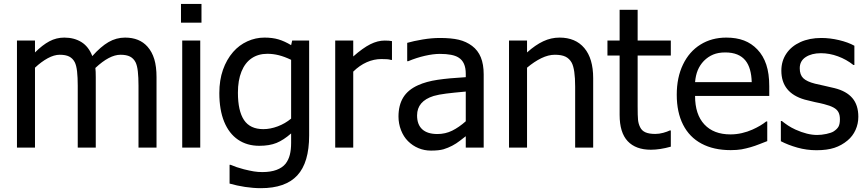

<svg xmlns="http://www.w3.org/2000/svg" viewBox="-20 -752 4411 978"><path d="M685.5 0V-315.4Q685.5 -357.9 682.1 -388.2Q678.7 -418.5 670.4 -435.1Q660.2 -454.6 642.1 -463.9Q624 -473.1 593.8 -473.1Q537.6 -473.1 465.8 -405.8L467.3 -386.2Q467.8 -378.4 467.8 -358.9V0H376V-315.4Q376 -357.9 372.6 -388.2Q369.1 -418.5 360.8 -435.1Q350.6 -454.6 332.5 -463.9Q314.5 -473.1 284.2 -473.1Q255.9 -473.1 223.1 -455.3Q190.4 -437.5 158.2 -407.2V0H66.4V-545.4H158.2V-484.9Q196.3 -522.9 231.7 -541.7Q267.1 -560.5 307.6 -560.5Q357.9 -560.5 394.8 -537.6Q431.6 -514.6 450.2 -466.3Q493.2 -514.6 532.7 -537.6Q572.3 -560.5 617.2 -560.5Q690.4 -560.5 731.4 -514.2Q754.4 -488.3 765.9 -450.7Q777.3 -413.1 777.3 -358.9V0Z M1006.3 -636.7H901.9V-731.9H1006.3ZM1000 0H908.2V-545.4H1000Z M1154.3 87.4Q1184.6 100.6 1222.7 110.4Q1252.4 117.7 1272.9 121.1Q1293.5 124.5 1316.4 124.5Q1358.4 124.5 1388.2 113.5Q1418 102.5 1434.6 82Q1449.7 62.5 1456.3 36.6Q1462.9 10.7 1462.9 -24.4V-72.3Q1424.3 -38.6 1388.4 -23.9Q1352.5 -9.3 1300.8 -9.3Q1238.3 -9.3 1192.4 -40.5Q1146.5 -71.8 1121.8 -132.1Q1097.2 -192.4 1097.2 -277.8Q1097.2 -343.8 1115.7 -396.5Q1134.3 -449.2 1167.5 -487.3Q1198.2 -522.5 1240 -541.5Q1281.7 -560.5 1327.1 -560.5Q1367.7 -560.5 1398.7 -551.3Q1429.7 -542 1462.9 -522L1468.3 -545.4H1554.7V-62Q1554.7 76.2 1494.4 141.4Q1434.1 206.5 1309.1 206.5Q1270 206.5 1228.3 200.2Q1186.5 193.8 1149.4 183.1V87.4ZM1462.9 -447.3Q1429.2 -463.4 1400.1 -470.7Q1371.1 -478 1341.8 -478Q1295.4 -478 1261.7 -455.1Q1228 -432.1 1210 -387.5Q1191.9 -342.8 1191.9 -279.8Q1191.9 -187 1222.9 -140.6Q1253.9 -94.2 1321.3 -94.2Q1356.9 -94.2 1394.8 -108.4Q1432.6 -122.6 1462.9 -147.9Z M1976.6 -446.8H1971.7Q1961.9 -449.7 1951.2 -450.4Q1940.4 -451.2 1922.4 -451.2Q1884.8 -451.2 1848.1 -435.1Q1811.5 -418.9 1779.3 -387.2V0H1687.5V-545.4H1779.3V-464.4Q1828.6 -507.8 1866.2 -526.6Q1903.8 -545.4 1939.5 -545.4Q1952.6 -545.4 1960.7 -544.7Q1968.8 -543.9 1976.6 -542.5Z M2352.5 -58.1Q2339.4 -48.3 2322.8 -35.2Q2285.6 -5.9 2239.3 8.3Q2215.8 15.1 2175.3 15.1Q2141.6 15.1 2111.6 2.7Q2081.5 -9.8 2058.1 -33.2Q2035.6 -55.7 2022.7 -88.9Q2009.8 -122.1 2009.8 -158.2Q2009.8 -215.8 2033.9 -255.4Q2058.1 -294.9 2109.4 -317.9Q2151.4 -336.9 2209.2 -345.5Q2267.1 -354 2352.5 -358.9V-376.5Q2352.5 -436.5 2315.4 -459Q2286.6 -477.5 2220.2 -477.5Q2187.5 -477.5 2144.5 -467.8Q2101.6 -458 2059.6 -440.4H2054.2V-533.7Q2085.9 -543 2132.3 -550.8Q2178.7 -558.6 2220.7 -558.6Q2278.3 -558.6 2316.7 -549.6Q2355 -540.5 2384.8 -518.1Q2414.6 -495.6 2429.2 -460Q2443.8 -424.3 2443.8 -373V0H2352.5ZM2352.5 -285.6 2342.8 -284.7Q2292.5 -280.3 2253.2 -275.4Q2213.9 -270.5 2189 -263.2Q2104.5 -236.8 2104.5 -164.1Q2104.5 -117.2 2130.9 -93.3Q2157.2 -69.3 2208 -69.3Q2248.5 -69.3 2283.2 -86.4Q2317.9 -103.5 2352.5 -134.3Z M3001.5 0H2909.7V-310.5Q2909.7 -399.4 2892.1 -432.6Q2880.4 -453.6 2860.4 -463.4Q2840.3 -473.1 2806.2 -473.1Q2773.4 -473.1 2737.3 -455.6Q2701.2 -438 2664.6 -407.2V0H2572.8V-545.4H2664.6V-484.9Q2707 -522.9 2747.1 -541.7Q2787.1 -560.5 2830.1 -560.5Q2911.6 -560.5 2956.5 -507.1Q3001.5 -453.6 3001.5 -354Z M3136.2 -167V-469.2H3074.2V-545.4H3136.2V-702.1H3228V-545.4H3397V-469.2H3228V-210Q3228 -161.1 3230 -141.4Q3231.9 -121.6 3240.7 -104Q3249 -86.4 3267.6 -78.1Q3286.1 -69.8 3317.9 -69.8Q3337.4 -69.8 3358.2 -75.4Q3378.9 -81.1 3391.6 -87.4H3397V-4.9Q3341.3 10.7 3295.4 10.7Q3218.3 10.7 3177.2 -33Q3136.2 -76.7 3136.2 -167Z M3427.2 -269.5Q3427.2 -357.4 3459 -423.3Q3490.7 -489.3 3547.9 -524.9Q3605 -560.5 3679.7 -560.5Q3731 -560.5 3769.8 -545.7Q3808.6 -530.8 3837.9 -500Q3868.2 -468.3 3883.3 -422.6Q3898.4 -377 3898.4 -313V-263.2H3520.5Q3520.5 -168.9 3567.9 -118.2Q3615.2 -67.4 3700.7 -67.4Q3730 -67.4 3758.8 -74Q3787.6 -80.6 3812.5 -91.8Q3856 -111.3 3882.8 -133.3H3888.2V-33.2L3848.1 -17.6Q3804.2 0 3756.8 8.8Q3733.4 12.7 3701.7 12.7Q3615.2 12.7 3553.5 -20.3Q3491.7 -53.2 3459.5 -116.7Q3427.2 -180.2 3427.2 -269.5ZM3809.1 -333.5Q3807.1 -405.8 3777.8 -442.9Q3744.6 -484.9 3674.3 -484.9Q3638.7 -484.9 3612.8 -474.1Q3586.9 -463.4 3565.4 -441.9Q3544.9 -420.4 3534.2 -394.3Q3523.4 -368.2 3520.5 -333.5Z M3957.5 -32.7V-135.7H3962.4Q3980.5 -121.6 3994.9 -112.1Q4009.3 -102.5 4032.2 -91.8Q4092.8 -64.5 4142.1 -64.5Q4164.6 -64.5 4189.5 -69.8Q4214.4 -75.2 4226.1 -82.5Q4244.1 -94.2 4251.2 -107.2Q4258.3 -120.1 4258.3 -144.5Q4258.3 -166.5 4250.7 -180.7Q4243.2 -194.8 4225.6 -204.3Q4208 -213.9 4177.2 -221.7Q4158.7 -226.6 4131.3 -231.9Q4108.4 -236.8 4079.1 -244.6Q3960 -278.8 3960 -392.1Q3960 -440.9 3985.4 -478.8Q4010.7 -516.6 4056.9 -537.6Q4103 -558.6 4163.6 -558.6Q4208 -558.6 4254.2 -547.6Q4300.3 -536.6 4332 -519V-420.9H4327.1Q4291.5 -449.2 4248.3 -465.1Q4205.1 -481 4161.6 -481Q4114.3 -481 4084 -461.2Q4053.7 -441.4 4053.7 -404.3Q4053.7 -371.1 4071.5 -353.8Q4089.4 -336.4 4131.8 -325.7Q4153.3 -320.3 4177.7 -315.4Q4188.5 -313.5 4217.3 -306.2L4230.5 -303.2Q4291.5 -288.1 4321.8 -252.4Q4352.1 -216.8 4352.1 -157.2Q4352.1 -121.6 4337.9 -90.1Q4323.7 -58.6 4297.4 -36.6Q4267.1 -11.2 4230 1Q4192.9 13.2 4138.7 13.2Q4088.9 13.2 4041.3 -0.2Q3993.7 -13.7 3957.5 -32.7Z"/></svg>

Font: SG Kara Bold
Style: Regular
Weight: 400
Designer: Damoon Khanjanzadeh
Version: Version 1.000